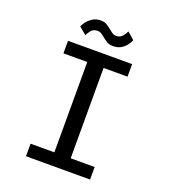

<svg xmlns="http://www.w3.org/2000/svg" viewBox="-155 -983 961 1094"><g transform="rotate(20 325.0 -436.5)"><path d="M130.7 0V-76.1H275V-623.9H130.7V-700H519.3V-623.9H374V-76.1H519.3V0ZM381.2 -759.1Q357.8 -759.1 342.6 -768.6Q327.5 -778 315.3 -788.4Q304.7 -797.4 294.1 -804.2Q283.6 -811 269.8 -811Q244.9 -811 231.2 -793.6Q217.4 -776.2 212.3 -763.9L168.3 -800.7Q171.3 -810.7 183.8 -827.9Q196.4 -845 217.4 -859Q238.4 -873 266.4 -873Q289.3 -873 304.6 -863.7Q320 -854.4 332.4 -843.7Q343.6 -834.2 354.2 -827.2Q364.9 -820.1 379.1 -820.1Q403.1 -820.1 417.2 -838Q431.2 -855.8 436 -867.9L478.7 -830.6Q475.8 -820.2 464.2 -803.3Q452.6 -786.4 432.1 -772.8Q411.6 -759.1 381.2 -759.1Z"/></g></svg>

Font: Trispace Thin
Style: Regular
Weight: 100
Designer: Tyler Finck
Foundry: Etcetera Type Company
Version: Version 1.210